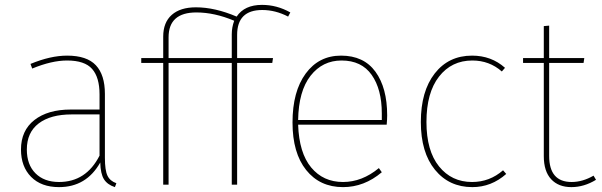

<svg xmlns="http://www.w3.org/2000/svg" viewBox="-20 -757 2467 787"><path d="M410 -110Q410 -59 420.5 -37Q431 -15 457 -6L451 10Q420 0 406 -22.5Q392 -45 391 -91Q334 10 222 10Q149 10 107.5 -32Q66 -74 66 -144Q66 -222 121 -265Q176 -308 270 -308H388V-370Q388 -440 357.5 -474.5Q327 -509 255 -509Q192 -509 112 -476L105 -495Q187 -529 255 -529Q336 -529 373 -489.5Q410 -450 410 -372ZM222 -11Q333 -11 388 -119V-288H274Q187 -288 138.5 -251Q90 -214 90 -144Q90 -82 125.5 -46.5Q161 -11 222 -11Z M1055 -716Q952 -716 952 -614V-519H1099L1096 -499H952V0H930V-499H671V0H649V-499H559V-519H649V-607Q649 -665 684 -696Q719 -727 783 -727Q861 -727 950 -689Q982 -737 1054 -737Q1115 -737 1170 -706L1161 -689Q1109 -716 1055 -716ZM930 -519V-617Q930 -645 940 -672Q859 -706 785 -706Q671 -706 671 -604V-519Z M1567 -284Q1567 -268 1565 -246H1202Q1206 -130 1255.5 -70.5Q1305 -11 1386 -11Q1464 -11 1533 -68L1545 -51Q1473 10 1386 10Q1291 10 1235 -60Q1179 -130 1179 -255Q1179 -382 1233 -455.5Q1287 -529 1378 -529Q1471 -529 1519 -463Q1567 -397 1567 -284ZM1545 -265V-292Q1545 -391 1503.5 -450Q1462 -509 1380 -509Q1302 -509 1253 -446.5Q1204 -384 1202 -265Z M1915 -529Q1994 -529 2050 -479L2037 -464Q1986 -509 1916 -509Q1831 -509 1779.5 -443Q1728 -377 1728 -257Q1728 -139 1779.5 -75Q1831 -11 1915 -11Q1987 -11 2042 -59L2055 -44Q1994 10 1916 10Q1821 10 1763 -61Q1705 -132 1705 -257Q1705 -383 1762 -456Q1819 -529 1915 -529Z M2413 -37 2423 -20Q2374 10 2322 10Q2269 10 2239 -22.5Q2209 -55 2209 -117V-499H2124V-519H2209V-650L2231 -652V-519H2375L2372 -499H2231V-118Q2231 -11 2323 -11Q2368 -11 2413 -37Z"/></svg>

Font: FiraGO Thin
Style: Regular
Weight: 100
Designer: bBox Type
Foundry: bBox Type GmbH
Version: Version 1.001;PS 001.001;hotconv 1.0.88;makeotf.lib2.5.64775